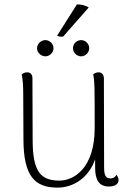

<svg xmlns="http://www.w3.org/2000/svg" viewBox="-20 -844 595 876"><path d="M268 -677 385 -810C371 -819 352 -824 331 -824L241 -682C243 -677 260 -676 268 -677ZM187 -587C207 -587 224 -604 224 -624C224 -644 207 -661 187 -661C167 -661 149 -644 149 -624C149 -604 167 -587 187 -587ZM350 -661C330 -661 313 -644 313 -624C313 -604 330 -587 350 -587C370 -587 387 -604 387 -624C387 -644 370 -661 350 -661ZM511 -47C504 -32 492 -30 484 -30C463 -30 455 -43 455 -80L454 -486C454 -504 444 -514 430 -514C417 -514 409 -508 405 -504C412 -476 412 -441 412 -260C412 -75 316 -20 251 -20C163 -20 129 -64 129 -206L128 -487C128 -504 119 -514 104 -514C92 -514 84 -509 79 -504C84 -484 86 -450 86 -412L87 -205C88 -44 136 12 242 12C318 12 386 -36 414 -117V-78C414 -22 433 7 477 7C504 7 521 -4 521 -23C521 -30 518 -38 511 -47Z"/></svg>

Font: Arima Koshi ExtraLight
Style: Regular
Weight: 275
Designer: Joana Correia and Natanael Gama
Foundry: NDISCOVER
Version: Version 1.019;PS 001.019;hotconv 1.0.88;makeotf.lib2.5.64775